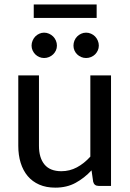

<svg xmlns="http://www.w3.org/2000/svg" viewBox="-20 -854 598 882"><path d="M64 0ZM159 -507.5V-184Q159 -129 184.5 -98.2Q210 -67.5 262 -67.5Q300 -67.5 333.2 -85.2Q366.5 -103 395 -134.5V-507.5H490V0H433Q413 0 408 -19L400.5 -71.5Q367.5 -36 327.2 -14Q287 8 234 8Q192 8 160.2 -6Q128.5 -20 107.2 -45.2Q86 -70.5 75 -105.8Q64 -141 64 -184V-507.5ZM241.5 -644.5Q241.5 -632.5 236.8 -622.2Q232 -612 224 -604.2Q216 -596.5 205.2 -592Q194.5 -587.5 182.5 -587.5Q171 -587.5 160.5 -592Q150 -596.5 142.2 -604.2Q134.5 -612 129.8 -622.2Q125 -632.5 125 -644.5Q125 -656.5 129.8 -667.5Q134.5 -678.5 142.2 -686.5Q150 -694.5 160.5 -699.2Q171 -704 182.5 -704Q194.5 -704 205.2 -699.2Q216 -694.5 224 -686.5Q232 -678.5 236.8 -667.5Q241.5 -656.5 241.5 -644.5ZM434 -644.5Q434 -632.5 429.2 -622.2Q424.5 -612 416.8 -604.2Q409 -596.5 398.2 -592Q387.5 -587.5 375.5 -587.5Q363.5 -587.5 353 -592Q342.5 -596.5 334.5 -604.2Q326.5 -612 322 -622.2Q317.5 -632.5 317.5 -644.5Q317.5 -656.5 322 -667.5Q326.5 -678.5 334.5 -686.5Q342.5 -694.5 353 -699.2Q363.5 -704 375.5 -704Q387.5 -704 398.2 -699.2Q409 -694.5 416.8 -686.5Q424.5 -678.5 429.2 -667.5Q434 -656.5 434 -644.5ZM135 -833.5H424V-771.5H135Z"/></svg>

Font: Lato Medium
Style: Regular
Weight: 500
Designer: Lukasz Dziedzic
Foundry: tyPoland Lukasz Dziedzic
Version: Version 2.006; 2014-01-15